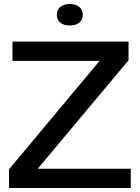

<svg xmlns="http://www.w3.org/2000/svg" viewBox="-20 -936 697 956"><path d="M25 0V-93L476 -633H42V-729H620V-636L168 -96H631V0ZM327 -809Q297 -809 280 -823.5Q263 -838 263 -862Q263 -888 281 -902Q299 -916 327 -916Q357 -916 374.5 -901.5Q392 -887 392 -862Q392 -837 374 -823Q356 -809 327 -809Z"/></svg>

Font: Mona Sans SemiExpanded Medium
Style: Regular
Weight: 500
Width: 6
Designer: Deni Anggara
Foundry: GitHub
Version: Version 2.000